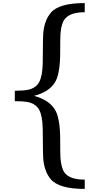

<svg xmlns="http://www.w3.org/2000/svg" viewBox="-20 -920 664 1260"><path d="M536.1 319.8Q366.7 319.8 313 255.9Q274.9 210.9 265.1 135.3Q261.2 102.5 261.2 -6.8Q261.2 -90.3 257.8 -119.6Q251 -188 225.1 -216.8Q201.7 -243.7 156.2 -251.5Q131.8 -255.9 77.1 -255.9V-324.2Q138.7 -324.7 167.5 -331.5Q204.1 -340.3 225.1 -363.8Q251 -393.1 257.8 -461.4Q261.2 -490.7 261.2 -574.2Q261.2 -681.6 265.1 -715.3Q274.9 -790.5 313 -835.9Q366.2 -899.9 536.1 -899.9V-839.8Q441.4 -839.8 405.8 -795.9Q382.3 -766.6 377 -700.7Q375 -677.2 375 -578.1Q375 -429.2 337.9 -375Q296.9 -314.5 203.1 -291Q297.4 -265.6 337.9 -205.1Q375 -149.9 375 -2Q375 96.2 377 120.6Q382.8 186.5 405.8 215.8Q439.9 258.8 536.1 258.8Z"/></svg>

Font: Ezra SIL
Style: Regular
Weight: 400
Designer: Development by SIL's NRSI team. OpenType tables by Ralph Hancock ( hancock@dircon.co.uk )
Foundry: SIL International, Version 2.51: 2007
Version: Version 2.51, 2007